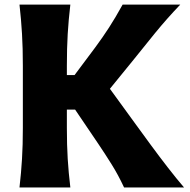

<svg xmlns="http://www.w3.org/2000/svg" viewBox="-20 -821 831 841"><path d="M65.4 0Q72.8 -64.5 76.4 -125Q80.1 -185.5 80.1 -260.7V-532.7Q80.1 -610.8 76.4 -672.6Q72.8 -734.4 65.4 -800.8H288.1Q280.3 -734.4 276.6 -672.6Q272.9 -610.8 272.9 -532.7V-492.2H306.6L397.5 -613.8Q429.7 -657.2 457.8 -700.7Q485.8 -744.1 517.1 -800.8H769.5Q710.4 -738.8 659.7 -676.8Q608.9 -614.7 559.6 -552.7L461.4 -432.1L569.3 -283.7Q601.6 -239.3 639.9 -187Q678.2 -134.8 716.6 -85.4Q754.9 -36.1 786.1 0H523.4Q497.6 -55.2 469.2 -100.6Q440.9 -146 410.6 -190.9L309.1 -340.8H272.9V-260.7Q272.9 -185.5 276.6 -125Q280.3 -64.5 288.1 0Z"/></svg>

Font: Pinar DS4-Bold
Style: Regular
Weight: 700
Designer: Amin Abedi
Version: Version 2.000